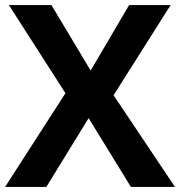

<svg xmlns="http://www.w3.org/2000/svg" viewBox="-20 -734 707 754"><path d="M237 -368 15 -714H182L336 -457L487 -714H650L426 -360L667 0H494L328 -270L162 0H0Z"/></svg>

Font: BC Sans
Style: Bold
Weight: 700
Designer: Monotype Design Team
Province of B.C.
Foundry: Monotype Imaging Inc.
Version: Version 2.000;GOOG;noto-source:20170915:90ef993387c0